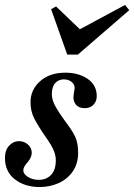

<svg xmlns="http://www.w3.org/2000/svg" viewBox="-23 -746 541 774"><path d="M-3 -109Q-3 -141 14 -159Q31 -177 53 -177Q74 -177 89.5 -163.5Q105 -150 105 -130Q105 -113 90 -94Q88 -92 82.5 -85Q77 -78 74 -72Q71 -66 71 -59Q71 -44 90 -32.5Q109 -21 133 -21Q164 -21 183 -41Q202 -61 202 -100Q202 -121 192 -143Q182 -165 161 -194Q130 -239 115 -268.5Q100 -298 100 -334Q100 -384 138.5 -418.5Q177 -453 241 -453Q294 -453 330.5 -428Q367 -403 367 -358Q367 -338 354 -324Q341 -310 319 -310Q296 -310 284.5 -322.5Q273 -335 273 -355Q273 -360 275 -372Q278 -390 278 -391Q278 -406 265.5 -416Q253 -426 234 -426Q213 -426 199.5 -411Q186 -396 186 -366Q186 -344 199.5 -319Q213 -294 237 -261Q267 -222 279.5 -196Q292 -170 292 -130Q292 -86 270 -54.5Q248 -23 212.5 -7.5Q177 8 137 8Q77 8 37 -23Q-3 -54 -3 -109ZM183 -709 203 -720 299 -628 481 -726 498 -705 291 -526H248Z"/></svg>

Font: Ibarra Real Nova
Style: Bold Italic
Weight: 700
Italic angle: -22°
Designer: Jose Maria Ribagorda & Octavio Pardo
Foundry: Octavio Pardo
Version: Version 1.014